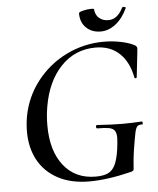

<svg xmlns="http://www.w3.org/2000/svg" viewBox="-56 -843 743 902"><g transform="rotate(-5 316.0 -391.5)"><path d="M57 -246Q57 -280 63 -316Q80 -409 137 -482Q194 -555 277 -595.5Q360 -636 453 -636Q495 -636 535.5 -627.5Q576 -619 600 -605Q606 -600 607 -596Q608 -592 607 -582L593 -456Q592 -452 587 -452Q582 -452 582 -456Q568 -530 524.5 -571Q481 -612 412 -612Q315 -612 248.5 -542.5Q182 -473 162 -353Q155 -311 155 -267Q155 -147 210 -77.5Q265 -8 361 -8Q397 -8 418.5 -18Q440 -28 452.5 -53.5Q465 -79 472 -126Q477 -164 477 -181Q477 -204 469 -215Q461 -226 442.5 -229.5Q424 -233 387 -233Q385 -233 383.5 -235.5Q382 -238 382 -241Q382 -244 383.5 -246.5Q385 -249 387 -249Q459 -244 505 -244Q550 -244 599 -247Q602 -247 602.5 -240Q603 -233 599 -233Q583 -234 576 -226.5Q569 -219 564.5 -198.5Q560 -178 550 -116Q544 -73 543 -54.5Q542 -36 541 -28Q540 -22 538 -20.5Q536 -19 529 -16Q415 12 330 12Q243 12 181.5 -21Q120 -54 88.5 -112Q57 -170 57 -246ZM349 -779Q349 -785 369.5 -790Q390 -795 408 -795Q421 -795 421 -792Q423 -765 440.5 -750Q458 -735 484 -735Q527 -735 553 -788Q556 -791 559 -791Q563 -791 567 -789Q571 -787 570 -785Q548 -737 514.5 -711Q481 -685 444 -685Q402 -685 375.5 -710.5Q349 -736 349 -779Z"/></g></svg>

Font: Cormorant Infant SemiBold
Style: Italic
Weight: 600
Italic angle: -10°
Designer: Christian Thalmann (Catharsis Fonts)
Foundry: Catharsis Fonts
Version: Version 4.000